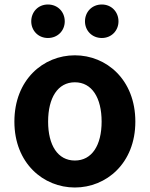

<svg xmlns="http://www.w3.org/2000/svg" viewBox="-20 -820 666 854"><path d="M313 14C453 14 582 -94 582 -279C582 -466 453 -574 313 -574C173 -574 44 -466 44 -279C44 -94 173 14 313 14ZM313 -106C237 -106 194 -174 194 -279C194 -385 237 -454 313 -454C389 -454 432 -385 432 -279C432 -174 389 -106 313 -106ZM193 -651C237 -651 268 -684 268 -725C268 -767 237 -800 193 -800C150 -800 119 -767 119 -725C119 -684 150 -651 193 -651ZM433 -651C476 -651 507 -684 507 -725C507 -767 476 -800 433 -800C389 -800 358 -767 358 -725C358 -684 389 -651 433 -651Z"/></svg>

Font: Source Han Sans SC Bold
Style: Regular
Weight: 700
Designer: Ryoko NISHIZUKA (kana & ideographs); Paul D. Hunt (Latin, Greek & Cyrillic); Wenlong ZHANG (bopomofo); Sandoll Communica
Foundry: Adobe Systems Incorporated
Version: Version 1.001;PS 1.001;hotconv 1.0.78;makeotf.lib2.5.61930